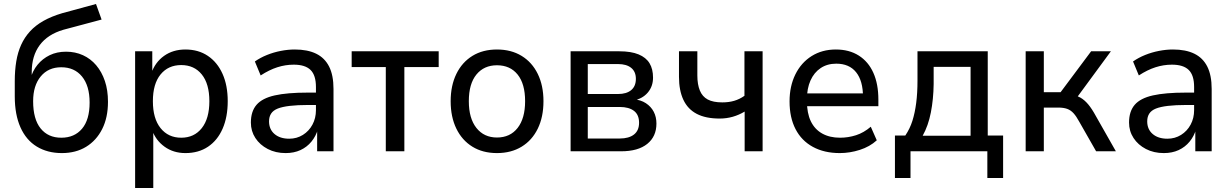

<svg xmlns="http://www.w3.org/2000/svg" viewBox="-20 -758 6171 962"><path d="M290 9Q218 9 164.5 -23.5Q111 -56 82.5 -120Q54 -184 54 -275V-352Q54 -405 61.5 -450.5Q69 -496 86 -533.5Q103 -571 130.5 -601Q158 -631 198 -653.5Q238 -676 292 -692L461 -738L489 -660L298 -609Q219 -586 179 -532Q139 -478 139 -397V-361H132Q143 -403 168 -433.5Q193 -464 229 -481.5Q265 -499 311 -499Q357 -499 395.5 -481.5Q434 -464 462 -431Q490 -398 505.5 -352Q521 -306 521 -248Q521 -169 492 -111.5Q463 -54 411.5 -22.5Q360 9 290 9ZM287 -68Q353 -68 391 -113Q429 -158 429 -244Q429 -328 391 -374.5Q353 -421 287 -421Q222 -421 184 -375Q146 -329 146 -251Q146 -161 183.5 -114.5Q221 -68 287 -68Z M657 184V-501H743V-390H738Q757 -446 802 -478Q847 -510 909 -510Q974 -510 1021.5 -478Q1069 -446 1095 -388Q1121 -330 1121 -251Q1121 -172 1095.5 -113.5Q1070 -55 1022.5 -23Q975 9 909 9Q849 9 804.5 -23Q760 -55 742 -107H748V184ZM888 -68Q953 -68 991 -116Q1029 -164 1029 -251Q1029 -338 991 -385Q953 -432 888 -432Q823 -432 784.5 -385Q746 -338 746 -251Q746 -164 784.5 -116Q823 -68 888 -68Z M1411 9Q1361 9 1321.5 -11.5Q1282 -32 1259.5 -66.5Q1237 -101 1237 -144Q1237 -200 1265.5 -233Q1294 -266 1356.5 -280Q1419 -294 1521 -294H1577V-232H1524Q1470 -232 1432 -227.5Q1394 -223 1371.5 -214Q1349 -205 1338.5 -189Q1328 -173 1328 -150Q1328 -110 1355.5 -86.5Q1383 -63 1429 -63Q1467 -63 1497.5 -82Q1528 -101 1545.5 -133.5Q1563 -166 1563 -206V-322Q1563 -381 1536 -407.5Q1509 -434 1452 -434Q1410 -434 1369.5 -421Q1329 -408 1286 -380L1257 -450Q1284 -469 1317.5 -482.5Q1351 -496 1387 -503Q1423 -510 1457 -510Q1521 -510 1564 -489Q1607 -468 1629 -424.5Q1651 -381 1651 -312V0H1569V-111H1573Q1563 -76 1540.5 -48.5Q1518 -21 1485.5 -6Q1453 9 1411 9Z M1913 0V-422H1742V-501H2178V-422H2006V0Z M2470 9Q2399 9 2347 -23Q2295 -55 2266.5 -113.5Q2238 -172 2238 -251Q2238 -329 2266.5 -387.5Q2295 -446 2347 -478Q2399 -510 2470 -510Q2541 -510 2593.5 -478Q2646 -446 2674.5 -387.5Q2703 -329 2703 -251Q2703 -172 2674.5 -113.5Q2646 -55 2593.5 -23Q2541 9 2470 9ZM2470 -69Q2536 -69 2573.5 -117Q2611 -165 2611 -251Q2611 -338 2573.5 -384.5Q2536 -431 2470 -431Q2405 -431 2367 -384.5Q2329 -338 2329 -251Q2329 -165 2367 -117Q2405 -69 2470 -69Z M2839 0V-501H3083Q3142 -501 3179.5 -485.5Q3217 -470 3234.5 -441Q3252 -412 3252 -369Q3252 -325 3225.5 -294Q3199 -263 3153 -254V-261Q3190 -258 3216 -241Q3242 -224 3255.5 -198Q3269 -172 3269 -139Q3269 -74 3223 -37Q3177 0 3092 0ZM2925 -64H3085Q3131 -64 3156.5 -84Q3182 -104 3182 -143Q3182 -183 3156.5 -202.5Q3131 -222 3085 -222H2925ZM2925 -287H3077Q3119 -287 3142.5 -306.5Q3166 -326 3166 -363Q3166 -399 3142.5 -418Q3119 -437 3077 -437H2925Z M3711 0V-199Q3683 -182 3651.5 -173Q3620 -164 3586 -164Q3516 -164 3471 -187.5Q3426 -211 3404 -258Q3382 -305 3382 -373V-501H3474V-380Q3474 -335 3486.5 -304.5Q3499 -274 3526 -259.5Q3553 -245 3599 -245Q3632 -245 3659 -253Q3686 -261 3710 -278V-501H3801V0Z M4188 9Q4110 9 4053 -22Q3996 -53 3966 -111Q3936 -169 3936 -250Q3936 -326 3965 -385Q3994 -444 4046.5 -477Q4099 -510 4168 -510Q4235 -510 4283 -479.5Q4331 -449 4356 -393Q4381 -337 4381 -259V-226H4006V-290H4320L4304 -272Q4304 -353 4269.5 -396Q4235 -439 4170 -439Q4125 -439 4092 -417Q4059 -395 4041 -355Q4023 -315 4023 -260V-252Q4023 -191 4042.5 -150.5Q4062 -110 4099.5 -89Q4137 -68 4189 -68Q4230 -68 4269 -80.5Q4308 -93 4343 -123L4373 -55Q4338 -23 4288 -7Q4238 9 4188 9Z M4464 134V-79H4516Q4539 -113 4551.5 -152.5Q4564 -192 4570.5 -242Q4577 -292 4577 -354V-501H4929V-79H5006V134H4927V0H4542V134ZM4603 -78H4843V-423H4658V-337Q4657 -261 4644 -194.5Q4631 -128 4603 -78Z M5119 0V-501H5210V-296H5294L5447 -501H5546L5366 -256L5346 -284Q5374 -280 5394 -268.5Q5414 -257 5432.5 -235Q5451 -213 5471 -176L5571 0H5472L5387 -149Q5373 -175 5359 -190.5Q5345 -206 5327 -212.5Q5309 -219 5282 -219H5210V0Z M5811 9Q5761 9 5721.5 -11.5Q5682 -32 5659.5 -66.5Q5637 -101 5637 -144Q5637 -200 5665.5 -233Q5694 -266 5756.5 -280Q5819 -294 5921 -294H5977V-232H5924Q5870 -232 5832 -227.5Q5794 -223 5771.5 -214Q5749 -205 5738.5 -189Q5728 -173 5728 -150Q5728 -110 5755.5 -86.5Q5783 -63 5829 -63Q5867 -63 5897.5 -82Q5928 -101 5945.5 -133.5Q5963 -166 5963 -206V-322Q5963 -381 5936 -407.5Q5909 -434 5852 -434Q5810 -434 5769.5 -421Q5729 -408 5686 -380L5657 -450Q5684 -469 5717.5 -482.5Q5751 -496 5787 -503Q5823 -510 5857 -510Q5921 -510 5964 -489Q6007 -468 6029 -424.5Q6051 -381 6051 -312V0H5969V-111H5973Q5963 -76 5940.5 -48.5Q5918 -21 5885.5 -6Q5853 9 5811 9Z"/></svg>

Font: Nunitoga
Style: Medium
Weight: 500
Designer: Vernon Adams
Foundry: Vernon Adams
Version: Version 1.0